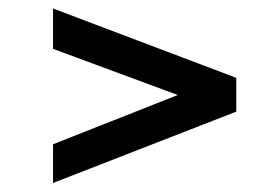

<svg xmlns="http://www.w3.org/2000/svg" viewBox="-20 -504 624 441"><path d="M522.7 -325.2 101.8 -484.5V-391.8L388.3 -285.8L101.8 -172.6V-83.7L522.7 -247.6Z"/></svg>

Font: Saysettha
Style: Regular
Weight: 400
Designer: John M. Durdin
Foundry: Lao Script for Windows
Version: Version 2.201